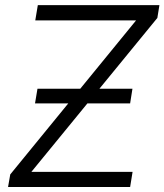

<svg xmlns="http://www.w3.org/2000/svg" viewBox="-20 -748 658 768"><path d="M12.2 0 21 -50.3 524.4 -666.5H121.1L131.3 -727.5H617.7L609.4 -676.3L105.5 -60.5H510.3L500.5 0ZM120.1 -334.5 129.9 -393.1H509.8L500.5 -334.5Z"/></svg>

Font: Inter 24pt Light
Style: Italic
Weight: 300
Italic angle: -9.3988°
Designer: Rasmus Andersson
Foundry: rsms
Version: Version 4.001;git-66647c0bb